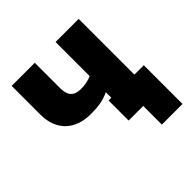

<svg xmlns="http://www.w3.org/2000/svg" viewBox="-172 -668 940 940"><g transform="rotate(-45 298.0 -198.0)"><path d="M505 -139V-525H345V-289C324 -279 297 -274 271 -274C223 -274 201 -298 201 -348V-525H41V-327C41 -214 111 -153 219 -153C271 -153 306 -159 345 -177V-139H326V0H427V129H570V-139Z"/></g></svg>

Font: FIGSv2-sans-serif ExtraBold
Style: Regular
Weight: 800
Designer: Matt McInerney, Pablo Impallari, Rodrigo Fuenzalida,Mirko Velimirovic
Foundry: Matt McInerney, Pablo Impallari, Rodrigo Fuenzalida
Version: Version 4.021;hotconv 1.0.109;makeotfexe 2.5.65596